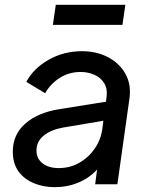

<svg xmlns="http://www.w3.org/2000/svg" viewBox="-20 -763 616 795"><path d="M206 12Q160 12 120 -4.5Q80 -21 56.5 -53.5Q33 -86 33 -135Q33 -206 85 -251.5Q137 -297 226 -311L419 -342L421 -359Q426 -395 411.5 -418.5Q397 -442 370.5 -453.5Q344 -465 314 -465Q265 -465 226.5 -440Q188 -415 167 -377L89 -424Q118 -479 180.5 -515Q243 -551 320 -551Q380 -551 427.5 -526Q475 -501 499.5 -457Q524 -413 516 -355L466 0H374L382 -61Q350 -26 304.5 -7Q259 12 206 12ZM131 -140Q131 -106 156.5 -86.5Q182 -67 223 -67Q270 -67 308.5 -89Q347 -111 372.5 -148Q398 -185 404 -231L408 -263L242 -235Q191 -226 161 -201.5Q131 -177 131 -140ZM199 -660 211 -743H499L487 -660Z"/></svg>

Font: Plus Jakarta Sans Medium
Style: Italic
Weight: 500
Italic angle: -8°
Designer: Gumpita Rahayu
Foundry: Tokotype
Version: Version 2.071; ttfautohint (v1.8.4.7-5d5b);gftools[0.9.29]